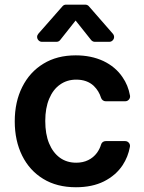

<svg xmlns="http://www.w3.org/2000/svg" viewBox="-20 -789 617 820"><path d="M164.4 -25.2Q106.2 -60.7 74.6 -124.3Q43 -188.2 43 -270.6Q43 -354 74.9 -417.3Q106.9 -481.5 165.5 -517Q223.4 -552.6 303.6 -552.6Q369.3 -552.6 421.5 -528.4Q473.4 -503.6 503.2 -459.5Q527.3 -425.1 535.2 -380.7Q535.5 -379.6 535.5 -377.1Q535.5 -369 529.5 -362.7Q523.4 -356.5 514.6 -356.5H431.5Q424.7 -356.5 419.2 -360.6Q413.7 -364.7 411.6 -371.1Q402.7 -400.6 380 -422.6Q351.6 -448.9 305.4 -448.9Q266 -448.9 236.2 -427.6Q206.7 -407 190 -367.2Q173.3 -327.4 173.3 -272.7Q173.3 -216.3 189.6 -176.8Q206 -137.1 235.8 -115.4Q265.3 -94.1 305.4 -94.1Q334.2 -94.1 356.5 -105.1Q378.9 -115.8 394.2 -136.4Q405.9 -152.7 411.6 -171.5Q413.4 -178.3 418.9 -182.4Q424.4 -186.4 431.5 -186.4H514.6Q523.1 -186.4 529.1 -180.4Q535.2 -174.4 535.2 -165.8Q535.2 -163.4 534.8 -161.9Q527 -119 503.9 -83.8Q475.1 -40.1 423.7 -14.2Q373.6 10.7 304.3 10.7Q222.7 10.7 164.4 -25.2ZM237.2 -618.3 302.9 -701.3 369 -618.3Q371.8 -614.7 376.1 -612.6Q380.3 -610.4 384.9 -610.4H446.4Q455.3 -610.4 461.3 -616.7Q467.3 -622.9 467.3 -631Q467.3 -638.5 462 -644.9L359.7 -762.1Q356.9 -765.6 352.6 -767.4Q348.4 -769.2 344.1 -769.2H262.4Q252.8 -769.2 246.8 -762.1L143.8 -644.9Q138.5 -638.5 138.5 -631.4Q138.5 -623.2 144.5 -616.8Q150.6 -610.4 159.4 -610.4H220.9Q231.2 -610.4 237.2 -618.3Z"/></svg>

Font: DeltaSans SemiBold
Style: Regular
Weight: 600
Designer: Rasmus Andersson
Foundry: rsms
Version: Version 3.012